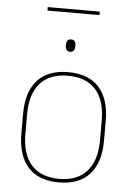

<svg xmlns="http://www.w3.org/2000/svg" viewBox="-55 -828 610 882"><g transform="rotate(5 249.5 -387.0)"><path d="M129 -770.5V-786.5H369V-770.5ZM249.5 11.5Q156 11.5 107.5 -42.5Q59 -96.5 59 -197.5V-289Q59 -390 107.8 -443.5Q156.5 -497 249.5 -497Q342.5 -497 391.2 -443.5Q440 -390 440 -289V-197.5Q440 -96.5 391.2 -42.5Q342.5 11.5 249.5 11.5ZM249.5 -5Q333 -5 377.2 -54.5Q421.5 -104 421.5 -197.5V-289Q421.5 -382 377.5 -431.2Q333.5 -480.5 249.5 -480.5Q165.5 -480.5 121.5 -431.2Q77.5 -382 77.5 -289V-197.5Q77.5 -104 121.5 -54.5Q165.5 -5 249.5 -5ZM249 -591Q238.5 -591 233 -597.8Q227.5 -604.5 227.5 -618.5V-621.5Q227.5 -634.5 233 -641.2Q238.5 -648 249 -648Q260 -648 265.5 -641.2Q271 -634.5 271 -621.5V-618.5Q271 -604.5 265.5 -597.8Q260 -591 249 -591Z"/></g></svg>

Font: Anek Latin Medium Thin
Style: Regular
Weight: 250
Version: Version 1.003